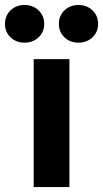

<svg xmlns="http://www.w3.org/2000/svg" viewBox="-85 -754 415 774"><path d="M50.8 0V-515.6H194.8V0ZM13.7 -582Q-20 -582 -42.5 -603.5Q-64.9 -625 -64.9 -657.7Q-64.9 -690.4 -42.5 -712.2Q-20 -733.9 13.7 -733.9Q47.9 -733.9 70.6 -712.2Q93.3 -690.4 93.3 -657.7Q93.3 -625 70.6 -603.5Q47.9 -582 13.7 -582ZM231.4 -582Q197.3 -582 174.8 -603.5Q152.3 -625 152.3 -657.7Q152.3 -690.4 174.8 -712.2Q197.3 -733.9 231.4 -733.9Q265.1 -733.9 287.8 -712.2Q310.5 -690.4 310.5 -657.7Q310.5 -625 287.8 -603.5Q265.1 -582 231.4 -582Z"/></svg>

Font: Inter Display
Style: Bold
Weight: 700
Designer: Rasmus Andersson
Foundry: rsms
Version: Version 4.001;git-9221beed3